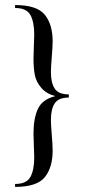

<svg xmlns="http://www.w3.org/2000/svg" viewBox="-20 -732 344 764"><path d="M40 0Q85 0 100.6 -27.3Q116.2 -54.7 116.2 -105.5Q116.2 -120.1 114.7 -152.3Q113.3 -184.6 113.3 -201.2Q113.3 -260.7 130.9 -298.8Q148.4 -336.9 200.2 -349.6Q165 -358.4 144.5 -382.3Q124 -406.2 118.7 -433.1Q113.3 -460 113.3 -499Q113.3 -515.6 114.7 -547.9Q116.2 -580.1 116.2 -594.7Q116.2 -645.5 100.6 -672.9Q85 -700.2 40 -700.2V-711.9Q127 -711.9 158.2 -673.3Q189.5 -634.8 189.5 -567.4Q189.5 -546.9 186 -505.4Q182.6 -463.9 182.6 -445.3Q182.6 -402.3 197.8 -379.4Q212.9 -356.4 253.9 -356.4V-343.8Q212.9 -343.8 197.8 -320.8Q182.6 -297.9 182.6 -254.9Q182.6 -236.3 186 -195.3Q189.5 -154.3 189.5 -132.8Q189.5 -65.4 158.2 -26.9Q127 11.7 40 11.7Z"/></svg>

Font: TriodPostnaja
Style: Medium
Weight: 500
Version: 20110805